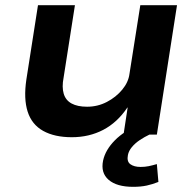

<svg xmlns="http://www.w3.org/2000/svg" viewBox="-20 -521 757 743"><path d="M258 10Q191 10 147 -14.5Q103 -39 87 -89Q71 -139 82 -213L127 -501H270L226 -220Q219 -184 226.5 -158.5Q234 -133 257 -120.5Q280 -108 317 -108Q358 -108 393.5 -126.5Q429 -145 453 -174Q477 -203 481 -235L523 -501H665L587 0H458L474 -105H473Q434 -47 379.5 -18.5Q325 10 258 10ZM495 202Q432 202 400.5 175Q369 148 379 100Q388 59 424.5 22Q461 -15 523 -41L558 0Q539 9 521 21Q503 33 490.5 48Q478 63 475 79Q470 104 484.5 114.5Q499 125 524 125Q541 125 555.5 122Q570 119 587 114L593 183Q571 192 548 197Q525 202 495 202Z"/></svg>

Font: Nunito Sans 7pt SemiExpanded
Style: Bold Italic
Weight: 700
Width: 6
Italic angle: -9°
Designer: Vernon Adams
Foundry: Vernon Adams
Version: Version 3.101;gftools[0.9.27]